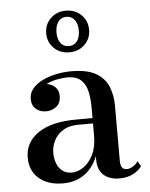

<svg xmlns="http://www.w3.org/2000/svg" viewBox="-53 -774 645 827"><g transform="rotate(-5 269.5 -360.0)"><path d="M429 10Q403.5 10 382.5 0.8Q361.5 -8.5 349.2 -28Q337 -47.5 337 -78.5V-304.5Q337 -340.5 330.5 -372Q324 -403.5 304.2 -423.2Q284.5 -443 244.5 -443Q224.5 -443 201.5 -438.8Q178.5 -434.5 158.2 -425.2Q138 -416 125 -401Q112 -386 112 -364.5H80Q80 -391.5 98.8 -407.8Q117.5 -424 140.5 -424Q165.5 -424 185 -409Q204.5 -394 204.5 -366.5Q204.5 -335 184.5 -320.2Q164.5 -305.5 140.5 -305.5Q114.5 -305.5 96.8 -320.8Q79 -336 79 -364.5Q79 -389.5 94.8 -408.5Q110.5 -427.5 137 -440.8Q163.5 -454 196.2 -461Q229 -468 263 -468Q334 -468 371.8 -444.8Q409.5 -421.5 423.8 -384.2Q438 -347 438 -304.5V-65.5Q438 -49.5 443.5 -38.5Q449 -27.5 466.5 -27.5Q477.5 -27.5 491.8 -35.8Q506 -44 513.5 -57.5L527 -34.5Q513.5 -15.5 488.8 -2.8Q464 10 429 10ZM186.5 10Q121.5 10 82.8 -23.2Q44 -56.5 44 -113.5Q44 -180.5 102.2 -219.8Q160.5 -259 267 -259H383.5V-236H275.5Q233.5 -236 207 -219.2Q180.5 -202.5 168 -176.8Q155.5 -151 155.5 -124Q155.5 -99.5 163.5 -78.8Q171.5 -58 187.8 -45.5Q204 -33 228 -33Q253.5 -33 278.5 -50Q303.5 -67 320.2 -100.5Q337 -134 337 -183.5H352.5Q352.5 -126.5 332 -82.8Q311.5 -39 274.5 -14.5Q237.5 10 186.5 10ZM262.5 -550Q222.5 -550 196.2 -575.8Q170 -601.5 170 -639.5Q170 -678 196.2 -704Q222.5 -730 262.5 -730Q303 -730 329.2 -704Q355.5 -678 355.5 -639.5Q355.5 -601.5 329.2 -575.8Q303 -550 262.5 -550ZM262.5 -577Q278 -577 288.8 -584.8Q299.5 -592.5 305.2 -606.5Q311 -620.5 311 -639.5Q311 -659 305.2 -673.2Q299.5 -687.5 288.8 -695.5Q278 -703.5 262.5 -703.5Q247 -703.5 236.5 -695.5Q226 -687.5 220.2 -673.2Q214.5 -659 214.5 -639.5Q214.5 -620.5 220.2 -606.5Q226 -592.5 236.5 -584.8Q247 -577 262.5 -577Z"/></g></svg>

Font: Bodoni Moda SC 9pt Medium
Style: Regular
Weight: 500
Designer: Owen Earl
Foundry: indestructible type
Version: Version 2.005